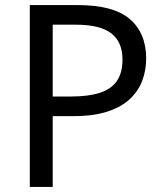

<svg xmlns="http://www.w3.org/2000/svg" viewBox="-20 -734 645 754"><path d="M286 -714Q426 -714 490 -659Q554 -604 554 -504Q554 -460 539.5 -419.5Q525 -379 492 -347Q459 -315 404 -296.5Q349 -278 269 -278H187V0H97V-714ZM278 -637H187V-355H259Q327 -355 372 -369.5Q417 -384 439 -416Q461 -448 461 -500Q461 -569 417 -603Q373 -637 278 -637Z"/></svg>

Font: hexlhindi05
Style: Book
Weight: 400
Designer: Jelle Bosma - Monotype Design Team
Foundry: Monotype Imaging Inc.
Version: Version 2.003